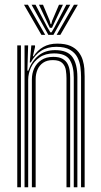

<svg xmlns="http://www.w3.org/2000/svg" viewBox="-20 -792 428 812"><path d="M322.8 0V-466.8Q322.8 -486.2 320 -508.4Q317.2 -530.5 307.1 -549.9Q297 -569.2 275.8 -581.6Q254.5 -594 217.8 -594Q180.2 -594 153.8 -576.9Q127.2 -559.8 110.2 -527.8H105.8L112.5 -600H128L128.2 -593.5L119 -554H122Q138.5 -579.5 163.2 -593.5Q188 -607.5 222 -607.5Q256.2 -607.5 278 -597.8Q299.8 -588 312.1 -572.1Q324.5 -556.2 330 -537.6Q335.5 -519 336.8 -501.1Q338 -483.2 338 -469.2V0ZM53 0V-600H68.5V0ZM114.8 0V-456Q114.8 -481.2 124.6 -502.9Q134.5 -524.5 154.8 -538Q175 -551.5 205.2 -551.5Q230.2 -551.5 244.6 -543.2Q259 -535 265.9 -521.6Q272.8 -508.2 274.8 -492.5Q276.8 -476.8 276.8 -461.5V0H261.2V-460.8Q261.2 -477.5 258.5 -495.4Q255.8 -513.2 243.5 -525.5Q231.2 -537.8 203.2 -537.8Q178.8 -537.8 162.6 -526.8Q146.5 -515.8 138.6 -497.5Q130.8 -479.2 130.8 -457.2V0ZM83.8 0V-600H99L95.8 -493.2H99.8Q113.5 -532.8 142.1 -556.5Q170.8 -580.2 213.8 -580Q265.8 -579.8 286.5 -550.5Q307.2 -521.2 307.2 -465.8V0H292V-464Q292 -511.8 274.8 -539Q257.5 -566.2 208.5 -566.2Q172 -566.2 147.6 -549.4Q123.2 -532.5 111.2 -506.9Q99.2 -481.2 99.2 -454.8V0ZM81.5 -772H98L171.2 -644.5H155.2ZM113.5 -772H130.2L179.8 -677.5L193 -655.2H197.8L211 -677.5L260.5 -772H277.2L206 -644.5H184.5ZM144.8 -772H161.8L190 -704.8L194 -689.8H196.8L200.8 -704.8L229.5 -772H246.2L209.5 -695L200 -674.5H190.8L181 -695ZM292.8 -772H309.2L235.2 -644.5H219.5Z"/></svg>

Font: Big Shoulders Inline Display Thin Medium
Style: Regular
Weight: 500
Version: Version 2.002